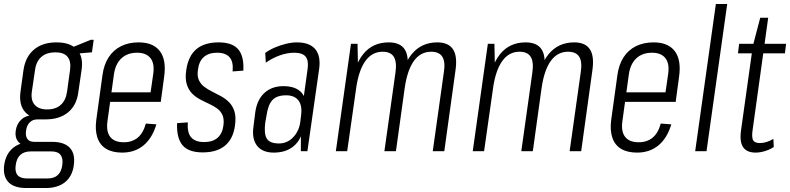

<svg xmlns="http://www.w3.org/2000/svg" viewBox="-40 -760 3971 965"><path d="M190 -160Q120 -160 87 -196Q54 -232 63 -299L78 -408Q88 -475 131 -511Q174 -547 244 -547Q314 -547 347 -511Q380 -475 370 -408L354 -299Q346 -232 303 -196Q260 -160 190 -160ZM92 185Q30 185 2 155Q-26 125 -19 70Q-11 13 26 -17Q63 -47 125 -47H222Q283 -47 311 -17Q339 13 331 70Q324 125 287.5 155Q251 185 190 185ZM199 137Q264 137 273 70Q278 37 264.5 19Q251 1 219 1H115Q48 1 39 70Q29 137 96 137ZM108 -26Q69 -26 51.5 -48Q34 -70 39 -103Q44 -138 67.5 -159.5Q91 -181 131 -181H193L190 -160H149Q124 -160 109 -144.5Q94 -129 91 -103Q87 -78 97 -62.5Q107 -47 132 -47H174L171 -26ZM197 -210Q240 -210 265.5 -233Q291 -256 297 -299L312 -408Q318 -452 299.5 -474.5Q281 -497 238 -497Q195 -497 168.5 -474.5Q142 -452 136 -408L120 -299Q114 -256 134.5 -233Q155 -210 197 -210ZM306 -515 416 -560H431L422 -497L302 -487Z M574 7Q525 7 493.5 -12Q462 -31 449.5 -68.5Q437 -106 444 -158L475 -382Q482 -435 506 -472Q530 -509 568.5 -528Q607 -547 657 -547Q730 -547 763.5 -503Q797 -459 785 -374L768 -248H503L510 -296H727L712 -262L730 -387Q738 -440 716.5 -467.5Q695 -495 649 -495Q601 -495 571 -467.5Q541 -440 533 -389L500 -150Q493 -99 514 -72Q535 -45 582 -45Q624 -45 652 -68Q680 -91 693 -139L746 -135Q725 -65 681 -29Q637 7 574 7Z M979 6Q908 6 877.5 -30Q847 -66 850 -141L904 -145Q900 -94 920.5 -70Q941 -46 986 -46Q1029 -46 1053.5 -67.5Q1078 -89 1083 -130Q1087 -162 1078 -182Q1069 -202 1051 -215Q1033 -228 1010 -238.5Q987 -249 964.5 -261Q942 -273 924.5 -291Q907 -309 898.5 -337Q890 -365 896 -407Q906 -478 946.5 -512.5Q987 -547 1059 -547Q1127 -547 1157 -512.5Q1187 -478 1183 -405L1129 -401Q1134 -449 1114 -472Q1094 -495 1051 -495Q1009 -495 984.5 -473.5Q960 -452 955 -410Q950 -378 959.5 -357.5Q969 -337 987 -323.5Q1005 -310 1027.5 -299Q1050 -288 1072.5 -275.5Q1095 -263 1112.5 -245Q1130 -227 1138.5 -199.5Q1147 -172 1141 -129Q1132 -62 1091 -28Q1050 6 979 6Z M1473 -175 1506 -413Q1512 -456 1496 -475.5Q1480 -495 1439 -495Q1404 -495 1366 -481.5Q1328 -468 1296 -445L1293 -494Q1315 -510 1342 -521.5Q1369 -533 1398 -540Q1427 -547 1452 -547Q1516 -547 1544.5 -513Q1573 -479 1564 -413L1505 0H1472ZM1336 7Q1279 7 1252 -27.5Q1225 -62 1234 -124L1243 -196Q1252 -259 1289 -293Q1326 -327 1384 -327Q1447 -327 1476 -294Q1505 -261 1496 -198L1486 -125Q1477 -61 1438 -27Q1399 7 1336 7ZM1362 -39Q1403 -39 1432.5 -69Q1462 -99 1469 -145L1473 -178Q1480 -228 1460.5 -254.5Q1441 -281 1398 -281Q1352 -281 1329.5 -257.5Q1307 -234 1299 -176L1293 -143Q1286 -86 1301.5 -62.5Q1317 -39 1362 -39Z M2191 -398Q2199 -450 2183 -475Q2167 -500 2127 -500Q2074 -500 2040.5 -454Q2007 -408 1994 -317L1957 -251L1964 -311Q1981 -429 2029.5 -488Q2078 -547 2158 -547Q2214 -547 2237 -512Q2260 -477 2249 -404L2193 0H2135ZM1724 -540H1757L1760 -386L1705 0H1648ZM1948 -398Q1955 -450 1939 -475Q1923 -500 1883 -500Q1830 -500 1796.5 -453.5Q1763 -407 1750 -317L1713 -251L1721 -311Q1738 -429 1785.5 -488Q1833 -547 1914 -547Q1971 -547 1994 -512Q2017 -477 2006 -404L1950 0H1892Z M2879 -398Q2887 -450 2871 -475Q2855 -500 2815 -500Q2762 -500 2728.5 -454Q2695 -408 2682 -317L2645 -251L2652 -311Q2669 -429 2717.5 -488Q2766 -547 2846 -547Q2902 -547 2925 -512Q2948 -477 2937 -404L2881 0H2823ZM2412 -540H2445L2448 -386L2393 0H2336ZM2636 -398Q2643 -450 2627 -475Q2611 -500 2571 -500Q2518 -500 2484.5 -453.5Q2451 -407 2438 -317L2401 -251L2409 -311Q2426 -429 2473.5 -488Q2521 -547 2602 -547Q2659 -547 2682 -512Q2705 -477 2694 -404L2638 0H2580Z M3162 7Q3113 7 3081.5 -12Q3050 -31 3037.5 -68.5Q3025 -106 3032 -158L3063 -382Q3070 -435 3094 -472Q3118 -509 3156.5 -528Q3195 -547 3245 -547Q3318 -547 3351.5 -503Q3385 -459 3373 -374L3356 -248H3091L3098 -296H3315L3300 -262L3318 -387Q3326 -440 3304.5 -467.5Q3283 -495 3237 -495Q3189 -495 3159 -467.5Q3129 -440 3121 -389L3088 -150Q3081 -99 3102 -72Q3123 -45 3170 -45Q3212 -45 3240 -68Q3268 -91 3281 -139L3334 -135Q3313 -65 3269 -29Q3225 7 3162 7Z M3615 -740 3511 0H3454L3558 -740Z M3758 7Q3713 7 3694.5 -21Q3676 -49 3685 -109L3744 -530L3781 -671H3821L3743 -109Q3737 -70 3745 -55.5Q3753 -41 3779 -41Q3796 -41 3813.5 -46.5Q3831 -52 3847 -62L3849 -21Q3835 -12 3820 -6Q3805 0 3789 3.5Q3773 7 3758 7ZM3675 -540H3911L3905 -492H3669Z"/></svg>

Font: Pathway Extreme Condensed Thin
Style: Italic
Weight: 250
Width: 3
Italic angle: -8°
Version: Version 1.001;gftools[0.9.26]